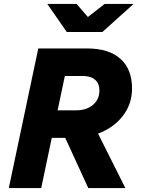

<svg xmlns="http://www.w3.org/2000/svg" viewBox="-20 -963 743 983"><path d="M25 0 176 -715H425Q537 -715 596.5 -662Q656 -609 656 -510Q656 -430 608.5 -369Q561 -308 482 -279L622 0H432L314 -257H245L191 0ZM404 -574H312L275 -398H368Q423 -398 456 -426Q489 -454 489 -500Q489 -535 467 -554.5Q445 -574 404 -574ZM322 -799 222 -943H372L430 -876L516 -943H664L504 -799Z"/></svg>

Font: Wix Madefor Text ExtraBold
Style: Italic
Weight: 800
Italic angle: -12°
Designer: Dalton Maag Ltd
Foundry: Dalton Maag Ltd
Version: Version 3.100